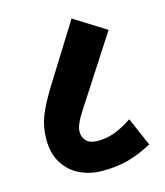

<svg xmlns="http://www.w3.org/2000/svg" viewBox="-98 -708 671 783"><g transform="rotate(-15 237.0 -316.5)"><path d="M238 0Q189 0 146.5 -19.5Q104 -39 77 -80Q50 -121 50 -184Q50 -234 67 -278.5Q84 -323 123 -386L277 -633L411 -549L220 -254Q189 -206 189 -178Q189 -153 205 -138Q221 -123 252 -123Q286 -123 319 -134Q352 -145 398 -175L450 -55Q398 -27 350 -13.5Q302 0 238 0Z"/></g></svg>

Font: Noto Sans ExtraCondensed ExtraBold
Style: Italic
Weight: 800
Width: 2
Italic angle: -12°
Designer: Monotype Design Team
Foundry: Monotype Imaging Inc.
Version: Version 2.013; ttfautohint (v1.8.4.7-5d5b)